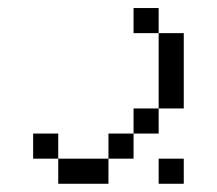

<svg xmlns="http://www.w3.org/2000/svg" viewBox="-20 -395 540 478"><path d="M437.5 62.5V0H375V62.5ZM125 0V62.5H250V0ZM125 0V-62.5H62.5V0ZM250 0H312.5V-62.5H250ZM312.5 -62.5H375V-125H312.5ZM375 -125H437.5V-312.5H375ZM375 -312.5V-375H312.5V-312.5Z"/></svg>

Font: UnifontExMono
Style: Regular
Weight: 500
Version: Version 15.0.06